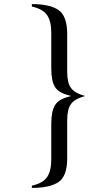

<svg xmlns="http://www.w3.org/2000/svg" viewBox="-20 -731 437 940"><path d="M397 -261Q345 -247 327 -221Q309 -195 309 -143V44Q309 131 267 160Q225 189 136 189V178Q190 166 210.5 136Q231 106 231 49V-126Q231 -186 249.5 -216.5Q268 -247 326 -260V-262Q268 -275 249.5 -304.5Q231 -334 231 -395V-571Q231 -627 210.5 -657Q190 -687 136 -699V-711Q225 -711 267 -681.5Q309 -652 309 -564V-379Q309 -327 327 -301Q345 -275 397 -261Z"/></svg>

Font: GFS Artemisia
Style: Regular
Weight: 400
Designer: Takis Katsoulidis and George D. Matthiopoulos
Foundry: Takis Katsoulidis and George D. Matthiopoulos
Version: Version 1.0